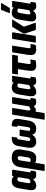

<svg xmlns="http://www.w3.org/2000/svg" viewBox="1514 -2285 956 4024"><g transform="rotate(-90 1992.0 -273.0)"><path d="M112 8Q55 8 33 -31Q11 -70 24 -148L56 -345Q69 -428 106 -466.5Q143 -505 205 -505Q240 -505 269 -492Q298 -479 320 -453L303 -356Q289 -371 274 -379Q259 -387 245 -387Q223 -387 211.5 -374.5Q200 -362 195 -333L167 -168Q163 -141 169.5 -128Q176 -115 196 -115Q212 -115 230.5 -125.5Q249 -136 270 -156L276 -83Q239 -42 199.5 -17Q160 8 112 8ZM334 8Q287 8 266 -17.5Q245 -43 252 -93L255 -110L252 -127L297 -413L307 -444L313 -484Q315 -497 327 -497H438Q450 -497 448 -484L394 -136Q391 -120 394 -114.5Q397 -109 406 -109Q411 -109 415 -110Q419 -111 423 -112Q431 -113 429 -104L416 -14Q415 -3 401 1Q384 4 367.5 6Q351 8 334 8Z M431 185Q419 185 421 172L500 -329Q515 -420 564.5 -462.5Q614 -505 703 -505Q795 -505 839 -457Q883 -409 869 -313L845 -164Q831 -75 793 -33.5Q755 8 689 8Q661 8 629.5 0Q598 -8 576 -21L592 -128Q605 -120 621 -114.5Q637 -109 651 -109Q674 -109 688 -124Q702 -139 707 -172L730 -322Q735 -353 725.5 -367Q716 -381 694 -381Q671 -381 658.5 -367Q646 -353 641 -324L562 172Q560 185 548 185Z M1034 8Q963 8 930 -37Q897 -82 911 -174L942 -364Q956 -442 998.5 -473.5Q1041 -505 1125 -505Q1138 -505 1136 -493L1122 -403Q1119 -391 1111 -391Q1099 -391 1092 -382.5Q1085 -374 1082 -354L1052 -170Q1047 -141 1055 -128.5Q1063 -116 1081 -116Q1100 -116 1112 -129Q1124 -142 1129 -171L1154 -327Q1156 -340 1168 -340H1279Q1291 -340 1289 -327L1264 -171Q1259 -142 1267.5 -129Q1276 -116 1295 -116Q1314 -116 1325 -128.5Q1336 -141 1341 -170L1369 -354Q1372 -374 1368 -382Q1364 -390 1351 -391Q1344 -391 1345 -403L1359 -493Q1361 -505 1373 -505Q1457 -505 1489.5 -469.5Q1522 -434 1510 -356L1479 -162Q1465 -75 1420.5 -33.5Q1376 8 1304 8Q1254 8 1223.5 -13.5Q1193 -35 1181 -75H1179Q1157 -36 1121 -14Q1085 8 1034 8Z M1506 185Q1494 185 1496 172L1600 -484Q1602 -497 1614 -497H1731Q1743 -497 1741 -484L1690 -168Q1686 -139 1692.5 -127Q1699 -115 1717 -115Q1732 -115 1746.5 -123.5Q1761 -132 1776 -145L1829 -484Q1831 -497 1843 -497H1959Q1973 -497 1969 -484L1915 -138Q1913 -121 1915.5 -115Q1918 -109 1928 -109Q1933 -109 1936.5 -110Q1940 -111 1944 -112Q1953 -113 1951 -103L1937 -14Q1936 -3 1922 1Q1906 4 1890.5 6Q1875 8 1859 8Q1826 8 1804 -6Q1782 -20 1777 -50H1776Q1759 -26 1739 -12Q1719 2 1698 2Q1687 2 1678 -1Q1669 -4 1665 -10L1635 172Q1634 185 1621 185Z M2079 8Q2022 8 2000 -31Q1978 -70 1991 -148L2023 -345Q2036 -428 2073 -466.5Q2110 -505 2172 -505Q2207 -505 2236 -492Q2265 -479 2287 -453L2270 -356Q2256 -371 2241 -379Q2226 -387 2212 -387Q2190 -387 2178.5 -374.5Q2167 -362 2162 -333L2134 -168Q2130 -141 2136.5 -128Q2143 -115 2163 -115Q2179 -115 2197.5 -125.5Q2216 -136 2237 -156L2243 -83Q2206 -42 2166.5 -17Q2127 8 2079 8ZM2301 8Q2254 8 2233 -17.5Q2212 -43 2219 -93L2222 -110L2219 -127L2264 -413L2274 -444L2280 -484Q2282 -497 2294 -497H2405Q2417 -497 2415 -484L2361 -136Q2358 -120 2361 -114.5Q2364 -109 2373 -109Q2378 -109 2382 -110Q2386 -111 2390 -112Q2398 -113 2396 -104L2383 -14Q2382 -3 2368 1Q2351 4 2334.5 6Q2318 8 2301 8Z M2630 8Q2586 8 2559 -7.5Q2532 -23 2523 -61.5Q2514 -100 2524 -167L2556 -376H2453Q2441 -376 2443 -389L2458 -484Q2461 -497 2471 -497H2845Q2857 -497 2854 -484L2840 -389Q2838 -376 2826 -376H2697L2663 -157Q2658 -130 2665.5 -119.5Q2673 -109 2695 -109Q2709 -109 2723.5 -111Q2738 -113 2748 -115Q2759 -116 2756 -104L2743 -18Q2741 -7 2731 -4Q2713 1 2687.5 4.5Q2662 8 2630 8Z M2965 8Q2899 8 2870 -30Q2841 -68 2855 -167L2906 -484Q2908 -497 2921 -497H3036Q3049 -497 3047 -484L2995 -156Q2991 -128 2998 -118.5Q3005 -109 3027 -109Q3038 -109 3050 -110Q3062 -111 3072 -114Q3082 -116 3080 -103L3067 -17Q3064 -6 3053 -2Q3038 2 3015.5 5Q2993 8 2965 8Z M3388 0Q3377 0 3375 -8L3298 -238Q3294 -248 3300 -259L3439 -489Q3444 -497 3453 -497H3584Q3599 -497 3590 -482L3444 -251L3525 -16Q3527 -9 3524.5 -4.5Q3522 0 3515 0ZM3122 0Q3110 0 3112 -13L3187 -484Q3190 -497 3201 -497H3318Q3329 -497 3327 -484L3253 -13Q3251 0 3239 0Z M3648 8Q3591 8 3569 -31Q3547 -70 3560 -148L3592 -345Q3605 -428 3642 -466.5Q3679 -505 3741 -505Q3776 -505 3805 -492Q3834 -479 3856 -453L3839 -356Q3825 -371 3810 -379Q3795 -387 3781 -387Q3759 -387 3747.5 -374.5Q3736 -362 3731 -333L3703 -168Q3699 -141 3705.5 -128Q3712 -115 3732 -115Q3748 -115 3766.5 -125.5Q3785 -136 3806 -156L3812 -83Q3775 -42 3735.5 -17Q3696 8 3648 8ZM3870 8Q3823 8 3802 -17.5Q3781 -43 3788 -93L3791 -110L3788 -127L3833 -413L3843 -444L3849 -484Q3851 -497 3863 -497H3974Q3986 -497 3984 -484L3930 -136Q3927 -120 3930 -114.5Q3933 -109 3942 -109Q3947 -109 3951 -110Q3955 -111 3959 -112Q3967 -113 3965 -104L3952 -14Q3951 -3 3937 1Q3920 4 3903.5 6Q3887 8 3870 8ZM3738 -544Q3731 -544 3729.5 -549.5Q3728 -555 3731 -561L3794 -717Q3798 -726 3803.5 -728.5Q3809 -731 3816 -731H3930Q3938 -731 3939.5 -725.5Q3941 -720 3937 -713L3843 -558Q3835 -544 3818 -544Z"/></g></svg>

Font: Sofia Sans Condensed Black
Style: Italic
Weight: 900
Italic angle: -9°
Version: Version 4.100